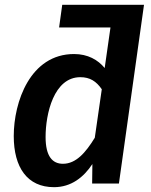

<svg xmlns="http://www.w3.org/2000/svg" viewBox="-20 -761 626 796"><path d="M577 -741H238L225 -647H438L414 -479C386 -513 344 -537 287 -537C105 -537 37 -338 37 -197C37 -67 93 15 204 15C275 15 327 -26 363 -81L362 0H473ZM373 -190C335 -128 295 -82 241 -82C198 -82 169 -112 169 -193C169 -289 203 -441 313 -441C353 -441 379 -424 402 -391Z"/></svg>

Font: Fira Sans Medium
Style: Italic
Weight: 500
Italic angle: -8°
Designer: bBox Type GmbH & Carrois Corporate GbR & Edenspiekermann AG
Foundry: bBox Type GmbH & Carrois Corporate GbR & Edenspiekermann AG
Version: Version 4.301;PS 004.301;hotconv 1.0.88;makeotf.lib2.5.64775